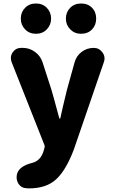

<svg xmlns="http://www.w3.org/2000/svg" viewBox="-20 -835 644 1077"><path d="M142.6 221.7Q134.8 221.7 127 220.7Q99.6 219.7 84 196.3Q73.2 178.7 73.2 160.2Q73.2 151.4 75.2 142.6Q85.9 97.7 159.2 79.1Q207 67.4 223.6 14.6L229.5 -4.9Q232.4 -14.6 228.5 -23.4L44.9 -487.3Q41 -499 41 -509.8Q41 -526.4 50.8 -541Q68.4 -566.4 98.6 -566.4H108.4Q145.5 -566.4 176.3 -543.9Q207 -521.5 218.8 -485.4L268.6 -331.1Q274.4 -313.5 312.5 -171.9Q313.5 -169.9 315.9 -169.9Q318.4 -169.9 318.4 -171.9Q328.1 -218.8 355.5 -331.1L398.4 -485.4Q408.2 -521.5 438 -543.9Q467.8 -566.4 505.9 -566.4Q536.1 -566.4 554.7 -541Q566.4 -525.4 566.4 -506.8Q566.4 -497.1 562.5 -486.3L394.5 2.9Q350.6 119.1 295.4 170.4Q240.2 221.7 142.6 221.7ZM96.7 -730.5Q96.7 -766.6 120.6 -791Q144.5 -815.4 181.6 -815.4Q218.8 -815.4 242.7 -791Q266.6 -766.6 266.6 -730.5Q266.6 -695.3 242.7 -670.4Q218.8 -645.5 181.6 -645.5Q144.5 -645.5 120.6 -670.4Q96.7 -695.3 96.7 -730.5ZM434.6 -645.5Q398.4 -645.5 374 -670.4Q349.6 -695.3 349.6 -730.5Q349.6 -766.6 373.5 -791Q397.5 -815.4 434.6 -815.4Q472.7 -815.4 496.1 -791.5Q519.5 -767.6 519.5 -730.5Q519.5 -694.3 496.1 -669.9Q472.7 -645.5 434.6 -645.5Z"/></svg>

Font: Gen Jyuu GothicX Heavy
Style: Bold
Weight: 900
Designer: [Source Han Sans]
Ryoko NISHIZUKA  (kana & ideographs); Paul D. Hunt (Latin, Greek & Cyrillic); Wenlong ZHANG  (bopomofo
Version: Version 1.002.20150607